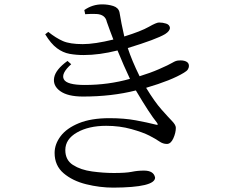

<svg xmlns="http://www.w3.org/2000/svg" viewBox="-20 -811 1040 879"><path d="M370 -746 366 -765Q403 -791 448 -791Q475 -791 498.5 -783.5Q522 -776 527 -755Q535 -705 549 -644Q626 -668 661 -688Q696 -708 708 -708Q725 -708 740.5 -703Q756 -698 758 -684Q758 -669 736 -655Q696 -631 565 -591Q584 -533 619 -462Q668 -477 707 -494Q753 -514 769.5 -524Q786 -534 798 -534Q817 -536 831 -530Q845 -524 845 -509Q845 -502 840.5 -494Q836 -486 822 -478Q765 -443 649 -409Q688 -345 719 -310Q750 -275 767.5 -257Q785 -239 785 -226Q785 -203 773.5 -177.5Q762 -152 744 -152Q726 -152 709.5 -163.5Q693 -175 664 -190Q635 -205 581.5 -220Q528 -235 466 -235Q386 -235 332.5 -204.5Q279 -174 279 -124Q279 -78 314.5 -55.5Q350 -33 402 -26Q454 -19 501 -19Q557 -19 583.5 -24.5Q610 -30 639 -30Q684 -30 690 2Q690 47 499 48Q437 48 374.5 32.5Q312 17 271 -18Q230 -53 230 -111Q230 -151 257.5 -187.5Q285 -224 341 -247Q397 -270 481 -270Q549 -270 602.5 -260Q656 -250 691 -241Q701 -238 702 -240.5Q703 -243 698 -250Q666 -289 602 -397Q492 -369 360 -369Q290 -369 255.5 -394Q221 -419 228 -456Q235 -493 289 -532L306 -517Q259 -475 272 -448.5Q285 -422 368 -422Q476 -422 575 -450Q547 -509 518 -580Q435 -559 363 -559Q329 -559 298.5 -564.5Q268 -570 240.5 -590.5Q213 -611 187 -654L201 -665Q236 -637 268 -623Q300 -609 359 -609Q413 -609 499 -630Q483 -671 469 -711Q462 -745 421 -747Q396 -748 370 -746Z"/></svg>

Font: Han-Nom Khai
Style: Regular
Weight: 400
Version: Version 1.200;June 22, 2023;FontCreator 14.0.0.2814 64-bit